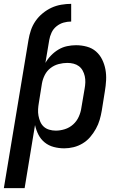

<svg xmlns="http://www.w3.org/2000/svg" viewBox="-29 -763 649 998"><path d="M119 -555Q123 -580 131.5 -605.5Q140 -631 155.5 -653.5Q171 -676 193 -694Q215 -712 239 -723Q263 -734 289.5 -738.5Q316 -743 341 -743V-651Q321 -651 301.5 -645.5Q282 -640 265 -626.5Q248 -613 239 -593.5Q230 -574 227 -555ZM-9 215 119 -555H227L207 -436Q219 -457 236.5 -475Q254 -493 275 -505.5Q296 -518 319.5 -523Q343 -528 366 -528Q395 -528 422.5 -520.5Q450 -513 470 -495.5Q490 -478 502 -453.5Q514 -429 519 -402Q524 -375 522.5 -346Q521 -317 516 -288L500 -188Q496 -164 489 -140Q482 -116 469.5 -93.5Q457 -71 440 -51Q423 -31 400.5 -17.5Q378 -4 353.5 2Q329 8 305 8Q277 8 250.5 1Q224 -6 203.5 -22.5Q183 -39 171 -62.5Q159 -86 153 -113L99 215ZM261 -84Q284 -84 308 -91.5Q332 -99 351 -116Q370 -133 380.5 -156.5Q391 -180 394 -203L411 -303Q414 -319 414.5 -335.5Q415 -352 411.5 -367.5Q408 -383 400.5 -396.5Q393 -410 381 -419Q369 -428 353.5 -432Q338 -436 321 -436Q299 -436 276 -430Q253 -424 234 -409.5Q215 -395 204 -373.5Q193 -352 189 -329L173 -229Q170 -212 169 -195Q168 -178 171 -161.5Q174 -145 180.5 -130Q187 -115 198.5 -104.5Q210 -94 226.5 -89Q243 -84 261 -84Z"/></svg>

Font: Iosevka SmBd Ex Obl
Style: Regular
Weight: 600
Width: 7
Italic angle: -9°
Monospace: yes
Designer: Belleve Invis
Foundry: Belleve Invis
Version: Version 32.5.0; ttfautohint (v1.8.4)